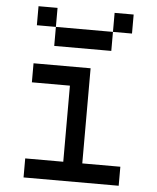

<svg xmlns="http://www.w3.org/2000/svg" viewBox="-56 -866 748 914"><g transform="rotate(5 318.0 -409.0)"><path d="M272.7 -454.5V-90.9H90.9V0H545.5V-90.9H363.6V-545.5H90.9V-454.5ZM90.9 -818.2V-727.3H181.8V-818.2ZM181.8 -727.3V-636.4H454.5V-727.3ZM454.5 -818.2V-727.3H545.5V-818.2Z"/></g></svg>

Font: Departure Mono
Style: Regular
Weight: 400
Monospace: yes
Designer: Helena Zhang
Version: Version 1.500;Glyphs 3.3.1 (3343)